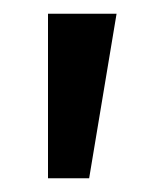

<svg xmlns="http://www.w3.org/2000/svg" viewBox="-20 -720 230 280"><path d="M50 -460V-700H150L110 -460Z"/></svg>

Font: Tektur SemiCondensed
Style: Regular
Weight: 400
Width: 4
Designer: Adam Jagosz
Foundry: Adam Jagosz
Version: Version 1.005;gftools[0.9.30]